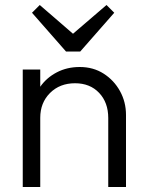

<svg xmlns="http://www.w3.org/2000/svg" viewBox="-20 -748 584 768"><path d="M71 0V-470H141V-401Q166 -437 207 -458.5Q248 -480 299 -480Q353 -480 394.5 -453.5Q436 -427 460 -383.5Q484 -340 484 -288V0H413V-276Q413 -338 376.5 -376.5Q340 -415 280 -415Q219 -415 180 -376Q141 -337 141 -277V0ZM406 -728 437 -697 301 -542H244L108 -697L139 -728L272 -613Z"/></svg>

Font: Outfit Light
Style: Regular
Weight: 300
Designer: Rodrigo Fuenzalida
Foundry: fragTYPE
Version: Version 1.100; ttfautohint (v1.8.4.7-5d5b)